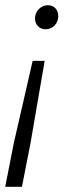

<svg xmlns="http://www.w3.org/2000/svg" viewBox="-25 -551 248 735"><path d="M109 -481Q109 -501 123.5 -516Q138 -531 158 -531Q176 -531 187 -519.5Q198 -508 198 -489Q198 -468 184 -453.5Q170 -439 150 -439Q132 -439 120.5 -450.5Q109 -462 109 -481ZM-5 164 28 -4 100 -318H146L92 -4L59 164Z"/></svg>

Font: TypoPRO Montserrat Alternates
Style: Italic
Weight: 300
Italic angle: -11.3°
Designer: Julieta Ulanovsky
Foundry: Julieta Ulanovsky
Version: Version 6.001